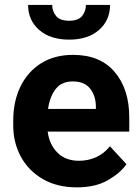

<svg xmlns="http://www.w3.org/2000/svg" viewBox="-20 -765 580 794"><path d="M297.9 9.8Q215.8 9.8 156.7 -24.7Q97.7 -59.1 66.2 -117.2Q34.7 -175.3 34.7 -246.1V-265.6Q34.7 -345.7 64.7 -407.2Q94.7 -468.8 150.1 -503.4Q205.6 -538.1 282.2 -538.1Q394.5 -538.1 454.6 -467Q514.6 -396 514.6 -279.3V-220.7H177.2Q184.1 -167 217.8 -133.5Q251.5 -100.1 306.6 -100.1Q344.7 -100.1 377.7 -115Q410.6 -129.9 434.6 -160.2L502.9 -85.9Q478 -49.8 426.5 -20Q375 9.8 297.9 9.8ZM280.8 -428.2Q234.9 -428.2 210.4 -397Q186 -365.7 178.7 -314.5H376.5V-325.2Q376 -368.7 352.8 -398.4Q329.6 -428.2 280.8 -428.2ZM335.4 -744.6H435.1Q435.1 -681.2 389.4 -641.1Q343.8 -601.1 266.1 -601.1Q188 -601.1 142.1 -641.1Q96.2 -681.2 96.2 -744.6H195.8Q195.8 -719.2 211.7 -699.2Q227.5 -679.2 266.1 -679.2Q303.7 -679.2 319.6 -699.2Q335.4 -719.2 335.4 -744.6Z"/></svg>

Font: Vazirmatn FD
Style: Bold
Weight: 700
Designer: Saber Rastikerdar
Foundry: Saber Rastikerdar
Version: Version 33.001